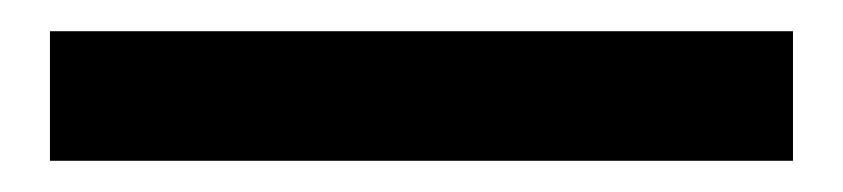

<svg xmlns="http://www.w3.org/2000/svg" viewBox="-20 37 540 123"><path d="M12 140V57H488V140Z"/></svg>

Font: Giro Regular
Style: Bold
Weight: 700
Designer: Paul D. Hunt
Foundry: Adobe Systems Incorporated
Version: Version 1.000;PS 1.0;hotconv 1.0.88;makeotf.lib2.5.647800